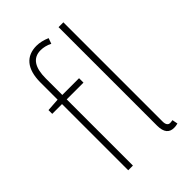

<svg xmlns="http://www.w3.org/2000/svg" viewBox="-240 -904 1013 1013"><g transform="rotate(-45 266.5 -397.0)"><path d="M110 -527 37 -522V-494H110V0H145V-494H270V-527H145V-650C145 -729 171 -775 231 -775C251 -775 273 -770 295 -759L306 -790C281 -801 255 -807 232 -807C156 -807 110 -758 110 -655ZM462 -22C451 -20 446 -20 442 -20C429 -20 420 -31 420 -53V-794H384V-59C384 -8 405 13 439 13C453 13 459 11 468 9Z"/></g></svg>

Font: Noto Sans T Chinese Thin
Style: Regular
Weight: 100
Designer: Ryoko NISHIZUKA (kana & ideographs); Paul D. Hunt (Latin, Greek & Cyrillic); Wenlong ZHANG (bopomofo); Sandoll Communica
Foundry: Adobe Systems Incorporated
Version: Version 1.000;PS 1;hotconv 1.0.78;makeotf.lib2.5.61930